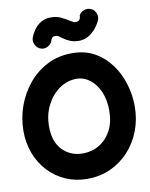

<svg xmlns="http://www.w3.org/2000/svg" viewBox="-111 -1086 968 1241"><g transform="rotate(-10 372.5 -465.0)"><path d="M360.4 76.2Q283.7 76.2 219 47.6Q154.3 19 106.4 -32Q58.6 -83 32.5 -151.4Q6.3 -219.7 6.3 -299.3Q6.3 -382.8 34.4 -461.7Q62.5 -540.5 114.5 -603.8Q166.5 -667 239.5 -704.1Q312.5 -741.2 402.3 -741.2Q486.8 -741.2 550.3 -705.3Q613.8 -669.4 656.7 -609.9Q699.7 -550.3 721.2 -478.3Q742.7 -406.2 742.7 -334Q742.7 -248.5 714.4 -174.1Q686 -99.6 634.3 -43.2Q582.5 13.2 512.9 44.7Q443.4 76.2 360.4 76.2ZM360.4 -90.8Q420.4 -90.8 469.2 -120.4Q518.1 -149.9 546.9 -204.3Q575.7 -258.8 575.7 -334Q575.7 -405.8 551.8 -459.7Q527.8 -513.7 488.5 -543.5Q449.2 -573.2 402.3 -573.2Q341.3 -573.2 289.3 -536.9Q237.3 -500.5 205.8 -438.5Q174.3 -376.5 174.3 -299.3Q174.3 -199.2 227.1 -145Q279.8 -90.8 360.4 -90.8ZM209.5 -805.7Q186 -813.5 174.3 -836.7Q162.6 -859.9 169.9 -882.3Q179.2 -908.7 197 -934.1Q214.8 -959.5 242.2 -976.1Q269.5 -992.7 308.1 -992.7Q347.7 -992.7 377.4 -977.3Q407.2 -961.9 430.7 -947.3Q439 -942.9 444.6 -939Q450.2 -935.1 460.4 -935.1Q478.5 -935.1 485.8 -944.3Q493.2 -953.6 493.9 -962.2Q494.6 -970.7 492.7 -968.3Q501.5 -991.7 525.9 -1001Q550.3 -1010.3 572.3 -1001Q595.2 -991.7 604.7 -967.5Q614.3 -943.4 605 -921.4Q584.5 -875.5 546.4 -843.8Q508.3 -812 460.4 -812Q430.7 -812 405.3 -822Q379.9 -832 355.5 -850.1Q345.2 -858.4 336.7 -864Q328.1 -869.6 315.4 -869.6Q301.8 -869.6 294.9 -862.1Q288.1 -854.5 286.4 -848.1Q284.7 -841.8 286.1 -845.2Q278.3 -821.8 255.4 -809.8Q232.4 -797.9 209.5 -805.7Z"/></g></svg>

Font: Mikhak-FD Black
Style: Regular
Weight: 900
Designer: Amin Abedi
Version: Version 3.2